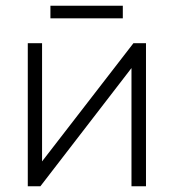

<svg xmlns="http://www.w3.org/2000/svg" viewBox="-20 -651 607 671"><path d="M156.2 -586.9Q156.2 -597.7 156.2 -630.9Q219.7 -630.9 409.2 -630.9Q409.2 -620.1 409.2 -586.9Q345.7 -586.9 156.2 -586.9ZM446.3 -500Q457 -500 490.2 -500Q490.2 -375 490.2 0Q477.5 0 439.5 0Q439.5 -103.5 439.5 -413.1Q359.4 -309.6 121.1 0Q110.4 0 77.1 0Q77.1 -125 77.1 -500Q89.8 -500 127 -500Q127 -396.5 127 -86.9Q207 -190.4 446.3 -500Z"/></svg>

Font: LeFont
Style: ExtraLight
Weight: 200
Designer: Leryon MEDIA
Version: Version 1.0